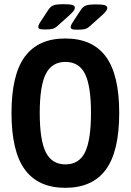

<svg xmlns="http://www.w3.org/2000/svg" viewBox="-20 -891 624 918"><path d="M292 7Q163 7 99 -80Q35 -167 35 -351Q35 -534 99 -620.5Q163 -707 292 -707Q422 -707 486 -620.5Q550 -534 550 -351Q550 -167 486 -80Q422 7 292 7ZM293 -105Q358 -105 386.5 -163Q415 -221 415 -351Q415 -480 386.5 -537.5Q358 -595 293 -595Q228 -595 199 -537.5Q170 -480 170 -351Q170 -221 199 -163Q228 -105 293 -105ZM196 -750Q175 -750 169 -753Q163 -756 163 -762Q163 -771 173 -786L211 -844Q222 -861 237 -866Q252 -871 280 -871Q311 -871 324.5 -867.5Q338 -864 338 -854Q338 -848 332.5 -840Q327 -832 314 -820L256 -768Q243 -756 231 -753Q219 -750 196 -750ZM351 -749Q330 -749 324 -752Q318 -755 318 -761Q318 -770 328 -785L366 -843Q377 -860 392 -865Q407 -870 435 -870Q466 -870 479.5 -866.5Q493 -863 493 -853Q493 -847 487.5 -839Q482 -831 469 -819L411 -767Q398 -755 386 -752Q374 -749 351 -749Z"/></svg>

Font: Asap Condensed SemiBold
Style: Regular
Weight: 600
Width: 3
Designer: Pablo Cosgaya
Foundry: Omnibus-Type
Version: Version 3.001; ttfautohint (v1.8.4.7-5d5b)